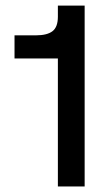

<svg xmlns="http://www.w3.org/2000/svg" viewBox="-20 -670 376 690"><path d="M188 -649.9H284.2V0H188V-460H32.2V-543H108.9Q149.4 -543 168.7 -557.9Q188 -572.8 188 -609.9Z"/></svg>

Font: Overused Grotesk Medium
Style: Regular
Weight: 500
Version: Version 0.002